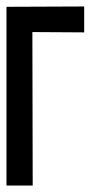

<svg xmlns="http://www.w3.org/2000/svg" viewBox="-20 -573 280 593"><path d="M81 0 80 -474 240 -473V-553L0 -552V0Z"/></svg>

Font: Queering
Style: Regular
Weight: 400
Designer: Adam Naccarato
Foundry: adamnac
Version: Version 2.000;hotconv 1.0.109;makeotfexe 2.5.65596